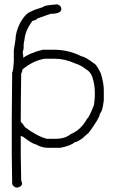

<svg xmlns="http://www.w3.org/2000/svg" viewBox="-20 -682 528 876"><path d="M76.7 -345.7Q74.7 -215.8 74.7 -138.7V-125Q79.1 -125 94.2 -101.6Q150.4 -59.6 193.8 -48.8H234.9Q276.9 -48.8 303.2 -70.3Q350.6 -90.3 377.4 -140.6Q386.2 -144.5 408.7 -203.1Q412.6 -231 412.6 -242.2V-261.7Q412.6 -296.4 400.9 -332Q392.1 -355 373.5 -365.2Q347.7 -385.7 322.8 -392.6Q275.9 -414.1 229 -414.1H184.1Q130.9 -405.3 82.5 -365.2Q82.5 -356.9 76.7 -345.7ZM84 -438.5Q86.4 -430.2 86.4 -418Q111.3 -438.5 174.3 -455.1H225.1Q293.5 -455.1 350.1 -425.8Q370.6 -422.4 408.7 -392.6Q417 -392.6 439.9 -347.7Q453.6 -301.8 453.6 -271.5V-224.6Q447.8 -173.3 436 -164.1Q436 -145.5 383.3 -74.2Q380.9 -74.2 356 -50.8Q331.1 -33.2 320.8 -33.2Q303.2 -17.1 256.3 -7.8H195.8Q171.4 -7.8 143.1 -23.4Q126 -26.4 84.5 -58.6Q81.1 -58.6 74.7 -62.5V23.4Q74.7 63 76.7 142.6Q80.6 148.9 80.6 154.3Q80.6 169.9 59.1 173.8H57.1Q43.9 173.8 35.6 158.2Q33.7 68.4 33.7 21.5V-140.6Q33.7 -213.9 35.6 -353.5Q40.5 -353.5 43.5 -411.6Q43 -413.1 43 -414.1V-453.1L50.8 -502Q50.8 -533.7 70.3 -574.2Q95.2 -621.6 125 -630.9Q132.3 -636.2 177.7 -650.4Q177.7 -657.7 242.2 -662.1Q259.8 -655.8 259.8 -640.6Q259.8 -619.1 210.9 -619.1L150.4 -597.7Q150.4 -592.8 127 -585.9Q94.7 -540.5 91.8 -502Q87.9 -484.4 87.9 -476.6V-460.9Q84 -447.3 84 -445.3Z"/></svg>

Font: CEF Fonts CJK
Style: Regular
Weight: 400
Designer: PartyBoss (派对大魔王)
Version: Release 2.25